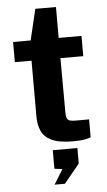

<svg xmlns="http://www.w3.org/2000/svg" viewBox="-60 -711 535 963"><g transform="rotate(-5 208.0 -229.5)"><path d="M285.5 5.5Q217 5.5 179.8 -12Q142.5 -29.5 128.2 -61Q114 -92.5 114 -134V-415.5H30V-517H118.5L155.5 -673H259.5V-517.5H374.5V-415.5H259.5L260.5 -140Q260.5 -121 265.2 -111.8Q270 -102.5 280.2 -99.8Q290.5 -97 306.5 -97H376V-7Q365.5 -2.5 344.5 1.5Q323.5 5.5 285.5 5.5ZM175 214 221 139.5 181 134.5V41H305V119L227 214Z"/></g></svg>

Font: Public Sans Thin
Style: Bold
Weight: 700
Version: Version 2.001